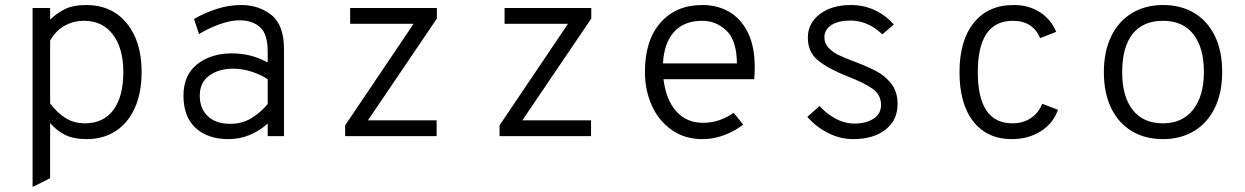

<svg xmlns="http://www.w3.org/2000/svg" viewBox="-20 -543 4968 766"><path d="M110 -511H180V-465Q210 -493 242 -508Q274 -523 323 -523Q426 -523 485.5 -450.5Q545 -378 545 -256Q545 -172 517.5 -111.5Q490 -51 440.5 -19.5Q391 12 327 12Q273 12 239.5 -5Q206 -22 180 -52V168L110 203ZM472 -256Q472 -350 430.5 -405Q389 -460 315 -460Q272 -460 236.5 -439.5Q201 -419 180 -381V-130Q209 -92 242.5 -71.5Q276 -51 319 -51Q392 -51 432 -104Q472 -157 472 -256Z M712 -161Q712 -244 767 -287Q822 -330 904 -330Q943 -330 977.5 -321.5Q1012 -313 1048 -294V-337Q1048 -408 1017 -435Q986 -462 936 -462Q899 -462 854 -445.5Q809 -429 774 -407L754 -467Q792 -490 842 -506.5Q892 -523 943 -523Q1012 -523 1062.5 -483.5Q1113 -444 1113 -346V0H1048V-50Q1016 -21 976 -4.5Q936 12 892 12Q809 12 760.5 -32.5Q712 -77 712 -161ZM1048 -128V-227Q1021 -245 984 -257Q947 -269 911 -269Q853 -269 815 -241.5Q777 -214 777 -161Q777 -110 809 -79.5Q841 -49 899 -49Q946 -49 983 -71.5Q1020 -94 1048 -128Z M1357 -43 1630 -448H1377V-511H1723V-469L1448 -63H1722V0H1357Z M1973 -43 2246 -448H1993V-511H2339V-469L2064 -63H2338V0H1973Z M2989 -227H2627Q2637 -145 2678 -99Q2719 -53 2785 -53Q2850 -53 2907 -93L2945 -46Q2912 -20 2869.5 -4Q2827 12 2782 12Q2712 12 2660 -24.5Q2608 -61 2580.5 -122Q2553 -183 2553 -256Q2553 -382 2615 -452.5Q2677 -523 2782 -523Q2841 -523 2888 -496.5Q2935 -470 2963 -414.5Q2991 -359 2991 -276Q2991 -249 2989 -227ZM2920 -290Q2919 -383 2877.5 -421.5Q2836 -460 2782 -460Q2708 -460 2668.5 -415Q2629 -370 2625 -290Z M3201 -77 3250 -120Q3276 -90 3313 -70Q3350 -50 3389 -50Q3435 -50 3465 -69.5Q3495 -89 3495 -124Q3495 -165 3461 -189Q3427 -213 3362 -238Q3284 -269 3243.5 -302Q3203 -335 3203 -393Q3203 -451 3251 -487Q3299 -523 3374 -523Q3426 -523 3470 -502.5Q3514 -482 3546 -445L3500 -406Q3443 -461 3372 -461Q3325 -461 3297 -443Q3269 -425 3269 -394Q3269 -370 3285.5 -352.5Q3302 -335 3325.5 -323.5Q3349 -312 3392 -296Q3445 -276 3479 -257.5Q3513 -239 3537 -207.5Q3561 -176 3561 -128Q3561 -64 3513 -26Q3465 12 3383 12Q3332 12 3283.5 -12.5Q3235 -37 3201 -77Z M3808 -255Q3808 -381 3865 -452Q3922 -523 4024 -523Q4084 -523 4128 -495Q4172 -467 4194 -416L4130 -391Q4100 -460 4021 -460Q3881 -460 3881 -255Q3881 -51 4019 -51Q4062 -51 4093 -72Q4124 -93 4138 -129L4201 -105Q4182 -51 4132.5 -19.5Q4083 12 4016 12Q3919 12 3863.5 -58Q3808 -128 3808 -255Z M4384 -255Q4384 -338 4413.5 -398.5Q4443 -459 4496.5 -491Q4550 -523 4620 -523Q4691 -523 4744 -491.5Q4797 -460 4826.5 -400Q4856 -340 4856 -256Q4856 -173 4826.5 -112.5Q4797 -52 4743.5 -20Q4690 12 4620 12Q4549 12 4496 -19.5Q4443 -51 4413.5 -111Q4384 -171 4384 -255ZM4783 -256Q4783 -353 4741 -406.5Q4699 -460 4620 -460Q4540 -460 4498.5 -407.5Q4457 -355 4457 -255Q4457 -158 4499 -104.5Q4541 -51 4620 -51Q4697 -51 4740 -105.5Q4783 -160 4783 -256Z"/></svg>

Font: Overpass Mono Light
Style: Regular
Weight: 300
Monospace: yes
Designer: Delve Withrington, Dave Bailey
Foundry: Delve Fonts
Version: Version 1.000;DELV;Overpass